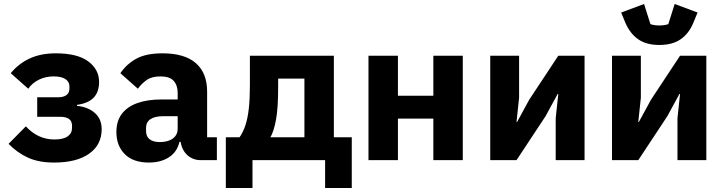

<svg xmlns="http://www.w3.org/2000/svg" viewBox="-20 -805 3639 965"><path d="M252 12Q175 12 121 -12.5Q67 -37 23 -82L110 -170Q139 -138 175 -121Q211 -104 253 -104Q298 -104 320 -119.5Q342 -135 342 -162V-173Q342 -196 327 -207Q312 -218 283 -218H167V-316H270Q299 -316 314 -327Q329 -338 329 -361V-371Q329 -394 309 -407.5Q289 -421 249 -421Q209 -421 175.5 -404.5Q142 -388 122 -359L34 -437Q73 -485 129 -511Q185 -537 260 -537Q369 -537 423.5 -496.5Q478 -456 478 -393Q478 -343 451 -314.5Q424 -286 367 -278V-273Q424 -267 457.5 -236.5Q491 -206 491 -156Q491 -77 428 -32.5Q365 12 252 12Z M1070 0H988Q961 0 937.5 -13.5Q914 -27 900 -53.5Q886 -80 886 -117V-130L918 -92H882Q870 -41 829 -14.5Q788 12 728 12Q649 12 607 -30.5Q565 -73 565 -141Q565 -197 592.5 -233Q620 -269 670.5 -287Q721 -305 790 -305H873V-338Q873 -376 853 -398.5Q833 -421 786 -421Q742 -421 716 -402Q690 -383 673 -359L585 -437Q617 -484 666 -510.5Q715 -537 797 -537Q908 -537 964.5 -487.5Q1021 -438 1021 -345V-115H1070ZM873 -221H801Q758 -221 736 -206Q714 -191 714 -162V-147Q714 -119 732 -105Q750 -91 783 -91Q808 -91 828 -98Q848 -105 860.5 -120Q873 -135 873 -159Z M1115 140V-115H1184Q1202 -141 1213.5 -175.5Q1225 -210 1230.5 -259Q1236 -308 1236 -376V-525H1658V-115H1748V140H1614V0H1249V140ZM1339 -115H1510V-410H1378V-368Q1378 -260 1367 -202Q1356 -144 1339 -115Z M1832 0V-525H1980V-324H2158V-525H2306V0H2158V-209H1980V0Z M2444 0V-525H2589V-314L2576 -192H2579L2640 -304L2786 -525H2918V0H2773V-211L2786 -333H2783L2722 -221L2576 0Z M3056 0V-525H3201V-314L3188 -192H3191L3252 -304L3398 -525H3530V0H3385V-211L3398 -333H3395L3334 -221L3188 0ZM3294 -579Q3228 -579 3187 -608Q3146 -637 3123 -691L3102 -742L3217 -785L3249 -684Q3255 -681 3268 -679Q3281 -677 3294 -677Q3307 -677 3320 -679Q3333 -681 3339 -684L3371 -785L3486 -742L3465 -691Q3443 -637 3401.5 -608Q3360 -579 3294 -579Z"/></svg>

Font: IBM Plex Sans
Style: Bold
Weight: 700
Designer: Mike Abbink, Paul van der Laan, Pieter van Rosmalen
Foundry: Bold Monday
Version: Version 3.201